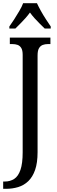

<svg xmlns="http://www.w3.org/2000/svg" viewBox="-28 -951 362 1211"><path d="M-8 240V194H1Q36 194 61.5 177.5Q87 161 101 120.5Q115 80 115 10V-605Q115 -634 106 -648.5Q97 -663 82.5 -668Q68 -673 50 -673H34V-714H290V-673H274Q256 -673 241.5 -667.5Q227 -662 218 -647Q209 -632 209 -601V9Q209 76 193.5 120.5Q178 165 150.5 191.5Q123 218 86.5 229Q50 240 10 240ZM31 -784Q45 -803 61.5 -829Q78 -855 94 -882Q110 -909 118 -931H205Q215 -909 230 -882Q245 -855 262 -829Q279 -803 292 -784V-771H254Q239 -786 222 -802.5Q205 -819 189.5 -836.5Q174 -854 161 -872Q148 -854 132.5 -836.5Q117 -819 100.5 -802.5Q84 -786 69 -771H31Z"/></svg>

Font: Noto Serif Condensed
Style: Regular
Weight: 400
Width: 3
Designer: Monotype Design Team
Foundry: Monotype Imaging Inc.
Version: Version 2.015